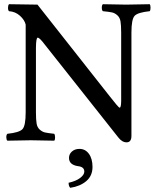

<svg xmlns="http://www.w3.org/2000/svg" viewBox="-20 -667 739 913"><path d="M357.9 41Q385.7 41 402.8 64.5Q419.9 87.9 419.9 127Q419.9 168.9 390.4 194.1Q360.8 219.2 314 226.1Q306.2 218.3 306.2 202.1Q341.3 194.3 361.1 179.2Q380.9 164.1 380.9 148.9Q380.9 126 350.1 123Q308.1 116.2 308.1 84Q308.1 65.9 322 53.5Q335.9 41 357.9 41ZM556.2 -512.2Q556.2 -547.4 553 -565.7Q549.8 -584 537.8 -594.5Q525.9 -605 512.9 -607.9Q500 -610.8 469.2 -613.8Q464.4 -617.7 464.1 -629.9Q463.9 -642.1 469.2 -647Q557.1 -645 580.1 -645Q609.9 -645 691.9 -647Q695.8 -642.1 695.8 -630.1Q695.8 -618.2 691.9 -613.8Q635.7 -607.9 620.4 -592Q605 -576.2 605 -512.2V-21Q605 9.8 582 9.8Q560.1 9.8 542 -14.2L192.9 -455.1Q168 -488.3 159.2 -487.8Q151.4 -487.8 150.9 -439V-132.8Q150.9 -97.7 154.1 -79.3Q157.2 -61 169.2 -50.5Q181.2 -40 194.1 -37.1Q207 -34.2 237.8 -30.8Q241.7 -25.9 241.9 -13.9Q242.2 -2 237.8 2Q153.8 0 127 0Q101.1 0 15.1 2Q10.3 -2 10 -13.9Q9.8 -25.9 15.1 -30.8Q71.3 -36.6 86.7 -52.7Q102.1 -68.8 102.1 -132.8V-549.8Q97.2 -571.8 75.2 -591.8Q53.2 -611.8 22.9 -613.8Q18.1 -617.7 18.1 -629.9Q18.1 -642.1 22.9 -647L158.2 -645L501 -210Q543.9 -154.8 548.8 -154.8Q555.7 -154.8 556.2 -185.1Z"/></svg>

Font: Linux Libertine O
Style: Regular
Weight: 400
Designer: Philipp H. Poll
Foundry: Philipp H. Poll
Version: Version 5.3.0